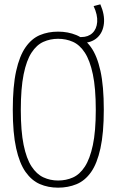

<svg xmlns="http://www.w3.org/2000/svg" viewBox="-20 -856 538 886"><path d="M248 10Q202 10 164 -6.5Q126 -23 98 -62.5Q70 -102 54.5 -172Q39 -242 39 -349Q39 -458 54.5 -528Q70 -598 98 -638Q126 -678 164 -694Q202 -710 248 -710Q294 -710 332.5 -694Q371 -678 399.5 -638.5Q428 -599 443.5 -529Q459 -459 459 -350Q459 -242 443.5 -171.5Q428 -101 400 -61.5Q372 -22 333 -6Q294 10 248 10ZM248 -23Q285 -23 316.5 -37Q348 -51 371.5 -87Q395 -123 408.5 -186.5Q422 -250 422 -349Q422 -449 408.5 -513Q395 -577 371.5 -613Q348 -649 316.5 -663Q285 -677 248 -677Q212 -677 180.5 -663Q149 -649 125.5 -613Q102 -577 89 -512.5Q76 -448 76 -349Q76 -251 89 -187.5Q102 -124 125.5 -88Q149 -52 180.5 -37.5Q212 -23 248 -23ZM350 -658V-685H355Q387 -685 406.5 -703.5Q426 -722 428.5 -754.5Q431 -787 412 -828L443 -836Q464 -788 459.5 -747Q455 -706 428.5 -682Q402 -658 359 -658Z"/></svg>

Font: Georama SemiCondensed ExtraLight
Style: Regular
Weight: 200
Width: 4
Designer: Jean-Baptiste Levee
Foundry: Production Type
Version: Version 1.000